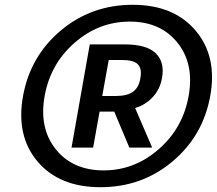

<svg xmlns="http://www.w3.org/2000/svg" viewBox="-20 -750 903 800"><path d="M533 -730Q704 -730 795 -622.5Q886 -515 856 -350Q826 -184 698.5 -77Q571 30 399 30Q227 30 136.5 -77Q46 -184 76 -350Q106 -516 233.5 -623Q361 -730 533 -730ZM412 -40Q540 -40 641 -128Q742 -216 766 -350Q790 -484 719.5 -572Q649 -660 521 -660Q392 -660 291 -572Q190 -484 166 -350Q142 -216 212.5 -128Q283 -40 412 -40ZM278 -135 354 -565H500Q591 -565 629 -528Q667 -491 655 -425Q647 -378 616 -345Q585 -312 543 -300L614 -135H519L456 -285H395L368 -135ZM406 -350H462Q510 -350 534.5 -368Q559 -386 565 -425Q572 -464 554.5 -482Q537 -500 489 -500H433Z"/></svg>

Font: Scada
Style: Italic
Weight: 400
Italic angle: -10°
Designer: Jovanny Lemonad
Foundry: Jovanny Lemonad
Version: Version 4.100;PS 004.100;hotconv 1.0.88;makeotf.lib2.5.64775